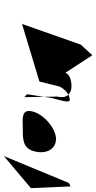

<svg xmlns="http://www.w3.org/2000/svg" viewBox="228 -926 498 994"><g transform="rotate(90 477.0 -429.0)"><path d="M104 -294 402 -384 427 -484C430 -498 459 -541 497 -541C517 -541 497 -488 487 -446L468 -320L483 -306L480 -477C494 -532 457 -550 427 -550C387 -550 361 -536 357 -518L266 -658L211 -598Z M557 -348C542 -287 598 -298 650 -298C702 -298 749 -298 764 -360C779 -422 751 -470 699 -470C647 -470 572 -409 557 -348Z M788 -200 954 -340 945 -546 927 -536Z"/></g></svg>

Font: Interstorm
Style: Obl
Weight: 400
Version: Version 0.7